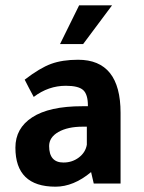

<svg xmlns="http://www.w3.org/2000/svg" viewBox="-20 -691 542 723"><path d="M434 0H333L323 -43Q257 12 189 12Q38 12 38 -135Q38 -208 101 -249Q165 -291 290 -291H311V-293Q311 -336 293 -352Q275 -368 228 -368Q162 -368 107 -326Q89 -359 73 -391Q130 -435 172.5 -450.5Q215 -466 274 -466Q434 -466 434 -266ZM307 -214H292Q235 -214 200 -194Q165 -174 165 -141Q165 -79 219 -79Q252 -79 277 -98Q302 -117 307 -146ZM402 -671 293 -525H206L278 -671Z"/></svg>

Font: Tajawal
Style: Bold
Weight: 700
Designer: Boutros Fonts
Foundry: Created by Boutros International 2017
Version: Version 1.700